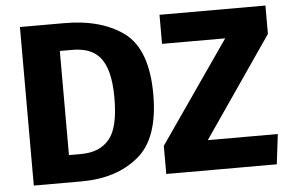

<svg xmlns="http://www.w3.org/2000/svg" viewBox="-50 -764 1269 836"><g transform="rotate(-5 585.0 -346.5)"><path d="M65 -693V0H273C375 0 458 -26 522 -79C586 -131 618 -221 618 -350C618 -481 585 -571 520 -620C454 -669 367 -693 258 -693ZM675 -693V-566H951L644 -123V0H1127L1143 -131H837L1138 -569V-693ZM281 -574C383 -574 448 -529 448 -350C448 -263 434 -203 406 -170C378 -136 337 -119 283 -119H229V-574Z"/></g></svg>

Font: Fira Sans
Style: Bold
Weight: 700
Designer: Carrois Corporate & Edenspiekermann AG
Foundry: Carrois Corporate GbR & Edenspiekermann AG
Version: Version 4.203